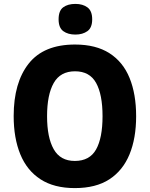

<svg xmlns="http://www.w3.org/2000/svg" viewBox="-20 -953 767 983"><path d="M677 -358Q677 -245 643 -162.5Q609 -80 540 -35Q471 10 363 10Q257 10 187.5 -35Q118 -80 84 -163Q50 -246 50 -359Q50 -530 127 -627.5Q204 -725 364 -725Q471 -725 540.5 -680.5Q610 -636 643.5 -553.5Q677 -471 677 -358ZM221 -358Q221 -249 255 -189Q289 -129 363 -129Q439 -129 472 -188Q505 -247 505 -358Q505 -469 472 -528.5Q439 -588 364 -588Q289 -588 255 -528Q221 -468 221 -358ZM366 -933Q404 -933 428 -915Q452 -897 452 -854Q452 -811 427.5 -793.5Q403 -776 366 -776Q328 -776 304 -793.5Q280 -811 280 -854Q280 -898 303.5 -915.5Q327 -933 366 -933Z"/></svg>

Font: Noto Sans SemiCondensed ExtraBold
Style: Regular
Weight: 800
Width: 4
Designer: Monotype Design Team
Foundry: Monotype Imaging Inc.
Version: Version 2.013; ttfautohint (v1.8.4.7-5d5b)